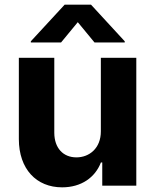

<svg xmlns="http://www.w3.org/2000/svg" viewBox="-20 -792 662 819"><path d="M410.2 -232.2C410.5 -159.1 360.4 -120.7 306.1 -120.7C248.9 -120.7 212 -160.9 211.6 -225.1V-545.5H60.4V-198.2C60.7 -70.7 135.3 7.1 245 7.1C327.1 7.1 386 -35.2 410.5 -99.1H416.2V0H561.4V-545.5H410.2ZM111.5 -610.8H240.4L311.8 -697.4L383.2 -610.8H512.1V-615.8L368.3 -772H255.7L111.5 -615.8Z"/></svg>

Font: Margiela Sans
Style: Bold
Weight: 700
Designer: Stefan Endress, Andreas Faust
Version: Version 1.100;FEAKit 1.0